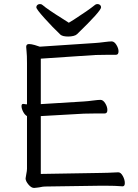

<svg xmlns="http://www.w3.org/2000/svg" viewBox="-20 -916 678 946"><path d="M342 -818Q415 -865 447 -891Q452 -896 460 -896Q468 -896 473 -891.5Q478 -887 478 -880Q478 -862 360 -748Q354 -742 342 -739Q330 -736 316 -736Q289 -736 278 -745Q239 -782 199 -826.5Q159 -871 159 -880Q159 -887 164 -891.5Q169 -896 177 -896Q185 -896 190 -891Q214 -870 291 -822L319 -804Q339 -817 342 -818ZM94 -404H96Q106 -402 113 -402V-604Q113 -645 111 -661L109 -685Q109 -699 123 -699Q134 -699 151.5 -694Q169 -689 176 -686L447 -704Q466 -705 496 -709Q519 -712 530 -712Q543 -712 553.5 -695Q564 -678 564 -663Q564 -646 551 -646H509Q467 -646 448 -645L181 -627V-403L392 -416Q411 -417 441 -421Q464 -424 475 -424Q488 -424 498.5 -407Q509 -390 509 -374Q509 -357 496 -357H454Q412 -357 393 -356L181 -344V-59L479 -64Q502 -64 562 -67H563Q575 -67 585 -49Q595 -31 595 -14Q595 2 584 2H583Q550 -1 496 -1H480L202 3Q192 3 174 7Q170 7 162.5 8.5Q155 10 148 10Q134 10 120 -7Q106 -24 106 -37Q106 -41 109.5 -58Q113 -75 113 -84V-344Q102 -350 94 -365.5Q86 -381 86 -393Q86 -404 94 -404Z"/></svg>

Font: Iansui 0.93
Style: Regular
Weight: 400
Designer: But Ko / Fontworks Inc.
Foundry: zi-hi.com / Fontworks Inc.
Version: Version 0.931